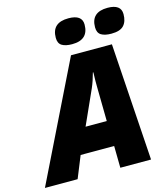

<svg xmlns="http://www.w3.org/2000/svg" viewBox="-188 -1029 976 1129"><g transform="rotate(-15 299.5 -464.0)"><path d="M294 -714H543L590 0H403L401 -133H197L143 0H-56ZM397 -286 394 -491Q393 -525 395 -583H392Q379 -534 362 -495L268 -286ZM234 -836Q234 -928 335 -928Q418 -928 418 -868Q418 -775 318 -775Q278 -775 256 -788.5Q234 -802 234 -836ZM473 -836Q473 -928 573 -928Q655 -928 655 -868Q655 -823 632.5 -799Q610 -775 557 -775Q517 -775 495 -788.5Q473 -802 473 -836Z"/></g></svg>

Font: Noto Sans Display Black
Style: Italic
Weight: 900
Italic angle: -12°
Designer: Monotype Design team
Foundry: Monotype Imaging Inc.
Version: Version 1.000